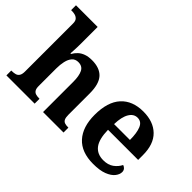

<svg xmlns="http://www.w3.org/2000/svg" viewBox="-119 -1114 1477 1477"><g transform="rotate(45 619.5 -375.0)"><path d="M19.7 0V-53H25.4Q46.7 -53 63.4 -57.7Q80.2 -62.4 90 -77.4Q99.9 -92.3 99.9 -122.1V-645.9Q99.9 -673 87.8 -685.8Q75.7 -698.6 59.2 -702.8Q42.8 -707 28.9 -707H16.8V-760H252.5V-587.6Q252.5 -564.3 251.8 -540.8Q251 -517.2 250 -498Q249 -478.8 247.9 -468.3H254.6Q267.9 -492 287.4 -510.1Q306.8 -528.3 335.2 -538.6Q363.6 -548.9 402.8 -548.9Q487 -548.9 529.1 -503.3Q571.1 -457.6 571.1 -355.8V-123.9Q571.1 -93.4 578.5 -78.2Q585.9 -63 600.8 -58Q615.6 -53 637.6 -53H641.2V0H418.5V-328.8Q418.5 -393.2 401 -428.6Q383.4 -464 339.2 -464Q306.4 -464 287.5 -442.3Q268.6 -420.5 260.8 -385.2Q253 -349.9 253 -309V-118.3Q253 -90.4 261.6 -76.5Q270.2 -62.6 285.8 -57.8Q301.4 -53 323.4 -53H327V0Z M973.1 10Q845 10 779.4 -62.3Q713.9 -134.6 713.9 -265.2Q713.9 -405.7 778.8 -477.3Q843.8 -548.9 962 -548.9Q1071.2 -548.9 1133.6 -488Q1196.1 -427.2 1196.1 -308.2V-256.9H868.3Q870.3 -156.6 905.5 -110.9Q940.7 -65.2 1008 -65.2Q1059.4 -65.2 1092.5 -89.3Q1125.5 -113.4 1142.3 -147.9Q1156.3 -143.8 1166.1 -132.5Q1175.8 -121.1 1175.8 -104.1Q1175.8 -78.3 1155.1 -51.8Q1134.3 -25.3 1089.8 -7.7Q1045.3 10 973.1 10ZM1042.9 -320.8Q1042.9 -397.3 1024.8 -440.6Q1006.6 -483.9 964 -483.9Q922.4 -483.9 897.4 -442.1Q872.4 -400.4 870.3 -320.8Z"/></g></svg>

Font: Noto Serif Lao
Style: Regular
Weight: 400
Designer: Monotype Design Team
Foundry: Monotype Imaging Inc.
Version: Version 2.003